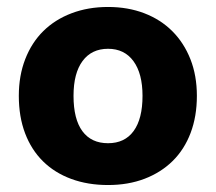

<svg xmlns="http://www.w3.org/2000/svg" viewBox="-20 -516 620 551"><path d="M545 -241Q545 -182 527 -134.5Q509 -87 475.5 -54Q442 -21 395 -3Q348 15 290 15Q232 15 184.5 -2.5Q137 -20 103.5 -53Q70 -86 52 -133.5Q34 -181 34 -241Q34 -299 52.5 -346.5Q71 -394 104.5 -427Q138 -460 185.5 -478Q233 -496 290 -496Q347 -496 394 -478Q441 -460 474.5 -426.5Q508 -393 526.5 -346Q545 -299 545 -241ZM290 -376Q243 -376 217 -341Q191 -306 191 -241Q191 -174 216.5 -139.5Q242 -105 290 -105Q338 -105 363.5 -140Q389 -175 389 -241Q389 -305 363 -340.5Q337 -376 290 -376Z"/></svg>

Font: Baloo Bhai 2
Style: Bold
Weight: 700
Designer: Supriya Tembe, Noopur Datye and Ek Type
Foundry: Ek Type
Version: Version 1.640;PS 1.000;hotconv 16.6.51;makeotf.lib2.5.65220;